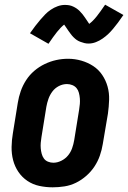

<svg xmlns="http://www.w3.org/2000/svg" viewBox="-20 -792 547 820"><path d="M205 8Q176 8 148 2Q120 -4 97 -19.5Q74 -35 58.5 -58Q43 -81 36 -108Q29 -135 29.5 -164.5Q30 -194 35 -223L56 -353Q60 -378 68.5 -402.5Q77 -427 91.5 -449.5Q106 -472 126.5 -489.5Q147 -507 171 -518.5Q195 -530 220 -535.5Q245 -541 271 -541Q300 -541 327.5 -533Q355 -525 378 -510Q401 -495 416.5 -472Q432 -449 439.5 -422Q447 -395 446 -365.5Q445 -336 441 -307L419 -177Q415 -152 406.5 -127.5Q398 -103 383.5 -81Q369 -59 348.5 -41Q328 -23 304.5 -11.5Q281 0 255.5 4Q230 8 205 8ZM208 -97Q225 -97 242 -105.5Q259 -114 270.5 -128Q282 -142 288 -159Q294 -176 297 -194L318 -324Q320 -336 321 -348Q322 -360 321 -372Q320 -384 317 -395.5Q314 -407 307 -415.5Q300 -424 289 -428.5Q278 -433 266 -433Q248 -433 231.5 -424.5Q215 -416 204 -401.5Q193 -387 187 -370Q181 -353 178 -336L157 -206Q155 -194 154 -182Q153 -170 154 -158.5Q155 -147 158 -135.5Q161 -124 167.5 -115Q174 -106 185 -101.5Q196 -97 208 -97ZM187 -605 108 -650Q120 -667 131 -681.5Q142 -696 152.5 -708Q163 -720 173 -730.5Q183 -741 197 -750.5Q211 -760 226.5 -765.5Q242 -771 257 -771Q267 -771 275.5 -769.5Q284 -768 292.5 -764Q301 -760 307.5 -755.5Q314 -751 321 -744Q328 -737 333 -730.5Q338 -724 342.5 -717.5Q347 -711 352 -703.5Q357 -696 361 -690Q377 -702 392.5 -721.5Q408 -741 429 -772L507 -728Q495 -710 484 -695.5Q473 -681 463 -669Q453 -657 442.5 -647Q432 -637 418.5 -627.5Q405 -618 389.5 -612Q374 -606 358 -606Q349 -606 340.5 -608Q332 -610 323 -613.5Q314 -617 307.5 -621.5Q301 -626 294 -633Q287 -640 282 -647Q277 -654 272.5 -660Q268 -666 263 -674Q258 -682 254 -687Q239 -675 223.5 -655.5Q208 -636 187 -605Z"/></svg>

Font: Iosevka Slab Extrabold
Style: Italic
Weight: 800
Italic angle: -9°
Monospace: yes
Designer: Belleve Invis
Foundry: Belleve Invis
Version: Version 11.1.0; ttfautohint (v1.8.3)